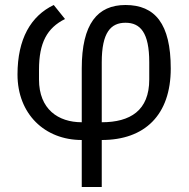

<svg xmlns="http://www.w3.org/2000/svg" viewBox="-20 -548 755 768"><path d="M307 12V200H387V12C559 12 663 -88 663 -274C663 -453 600 -528 482 -528C370 -528 307 -453 307 -274V-59C213 -59 136 -111 136 -230V-269C136 -377 168 -436 240 -472L195 -528C103 -484 50 -392 50 -250C50 -92 159 12 307 12ZM387 -59V-299C387 -418 423 -457 482 -457C541 -457 577 -418 577 -299V-230C577 -106 501 -59 387 -59Z"/></svg>

Font: Braiins Sans
Style: Regular
Weight: 400
Designer: Mike Abbink, Paul van der Laan, Pieter van Rosmalen, Jiri Chlebus, Lubos Buracinsky
Foundry: Bold Monday, Sudetype
Version: Version 1.000;hotconv 1.0.109;makeotfexe 2.5.65596